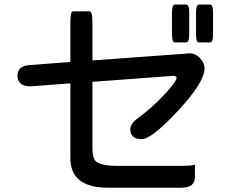

<svg xmlns="http://www.w3.org/2000/svg" viewBox="-20 -810 1040 858"><path d="M748.5 -749Q748.5 -765.6 750.2 -774.4Q752 -783.2 755.1 -786.4Q758.3 -789.6 761.7 -789.6H812.5Q815.9 -789.6 819.3 -786.6Q825.7 -779.8 825.7 -749V-661.1Q825.7 -633.8 820.8 -626Q817.4 -620.6 812.5 -620.6H761.7Q758.3 -620.6 754.9 -623.5Q748.5 -630.4 748.5 -661.1ZM856 -749Q856 -765.6 857.7 -774.4Q859.4 -783.2 862.5 -786.4Q865.7 -789.6 869.1 -789.6H918.9Q924.8 -789.6 927.7 -783.2Q932.1 -774.9 932.1 -749V-661.1Q932.1 -644.5 930.9 -637.9Q929.7 -631.3 928.5 -628.4Q927.2 -625.5 924.8 -623Q922.4 -620.6 918.9 -620.6H869.1Q865.7 -620.6 862.3 -623.5Q856 -630.4 856 -661.1ZM113.3 -424.3Q84.5 -424.3 70.3 -438.5Q58.1 -450.7 58.1 -471.7Q58.1 -515.6 110.8 -519Q202.6 -526.4 294.4 -533.2V-700.2Q294.4 -743.7 299.8 -754.4Q302.7 -759.3 307.6 -759.3H379.9Q383.3 -759.3 384.8 -757.3Q389.6 -752.9 391.4 -739.7Q393.1 -726.6 393.1 -700.2V-540L804.2 -569.8L825.2 -571.8Q854 -571.8 874 -549.8Q894 -528.3 894 -503.9Q894 -442.4 775.4 -314.9Q679.2 -211.9 632.3 -192.4Q621.1 -188 612.3 -188Q586.4 -188.5 573.7 -200.7Q562 -212.4 562 -233.4Q562 -255.4 596.2 -282.7H596.7Q658.7 -327.1 714.4 -387.2Q757.3 -433.6 766.6 -453.1Q769 -458.5 769 -461.9Q769 -468.8 757.3 -471.2H754.9L393.1 -444.3V-147.5Q393.1 -104 408.7 -88.9Q432.6 -68.8 502.9 -68.8H793Q829.6 -68.8 844.2 -72.8L851.1 -74.2V-19.5Q851.1 2 838.9 14.2Q824.2 28.8 793 28.8H469.7Q465.8 28.8 462.4 28.8Q368.7 28.8 327.1 -12.7Q294.4 -45.4 294.4 -103.5Q294.4 -107.9 294.4 -112.3Q294.4 -275.4 294.4 -437.5L119.1 -424.3Z"/></svg>

Font: YuPearl-Medium
Style: Medium
Weight: 500
Designer: Max Yao
Foundry: Max-Everyday
Version: Version 1.011; ttfautohint (v1.8.3)